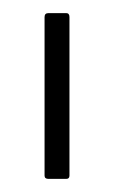

<svg xmlns="http://www.w3.org/2000/svg" viewBox="-20 -703 174 293"><path d="M54 -430Q48 -430 48 -435V-677Q48 -683 54 -683H81Q86 -683 86 -677V-435Q86 -430 81 -430Z"/></svg>

Font: Sofia Sans Condensed ExtraLight
Style: Regular
Weight: 250
Version: Version 4.100